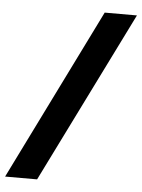

<svg xmlns="http://www.w3.org/2000/svg" viewBox="-80 -765 597 807"><g transform="rotate(5 218.5 -361.5)"><path d="M-28 0H107L465 -723H329Z"/></g></svg>

Font: United Sans Black
Style: Italic
Weight: 900
Italic angle: -8°
Designer: Pablo Impallari, Rodrigo Fuenzalida (Modified by Dan O. Williams)
Version: Version 1.000;PS 001.000;hotconv 1.0.88;makeotf.lib2.5.64775